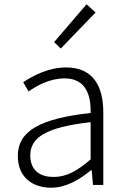

<svg xmlns="http://www.w3.org/2000/svg" viewBox="-20 -861 587 894"><path d="M218 13C287 13 350 -24 403 -68H407L413 0H461V-338C461 -456 416 -547 288 -547C202 -547 128 -505 88 -478L113 -435C151 -462 211 -496 281 -496C382 -496 404 -414 402 -335C168 -309 63 -252 63 -135C63 -35 132 13 218 13ZM230 -37C170 -37 121 -64 121 -138C121 -219 192 -269 402 -292V-119C340 -65 289 -37 230 -37ZM263 -635 425 -803 383 -841 232 -665Z"/></svg>

Font: Noto Sans CJK SC Light
Style: Regular
Weight: 300
Designer: Ryoko NISHIZUKA 西塚涼子 (kana, bopomofo & ideographs); Paul D. Hunt (Latin, Greek & Cyrillic); Sandoll Communications 산돌커뮤니
Foundry: Adobe
Version: Version 2.004;hotconv 1.0.118;makeotfexe 2.5.65603